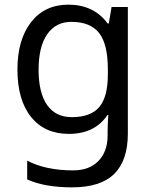

<svg xmlns="http://www.w3.org/2000/svg" viewBox="-20 -566 655 826"><path d="M275 -546Q328 -546 370.5 -526Q413 -506 443 -465H448L460 -536H530V9Q530 124 471.5 182Q413 240 290 240Q172 240 97 206V125Q176 167 295 167Q364 167 403.5 126.5Q443 86 443 16V-5Q443 -17 444 -39.5Q445 -62 446 -71H442Q388 10 276 10Q172 10 113.5 -63Q55 -136 55 -267Q55 -395 113.5 -470.5Q172 -546 275 -546ZM287 -472Q220 -472 183 -418.5Q146 -365 146 -266Q146 -167 182.5 -114.5Q219 -62 289 -62Q370 -62 407 -105.5Q444 -149 444 -246V-267Q444 -377 406 -424.5Q368 -472 287 -472Z"/></svg>

Font: Noto Sans Rejang
Style: Regular
Weight: 400
Designer: Monotype Design Team
Foundry: Monotype Imaging Inc.
Version: Version 2.001; ttfautohint (v1.8.4.7-5d5b)